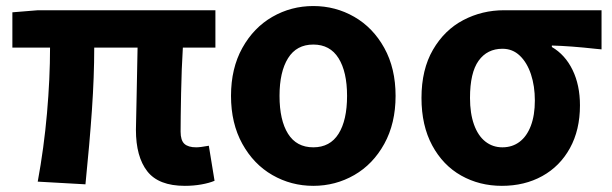

<svg xmlns="http://www.w3.org/2000/svg" viewBox="-20 -596 2007 630"><path d="M426 -170.2 428.2 -275.6 431.4 -439.8H289.2Q289.2 -344.4 281.6 -234.9Q274 -125.4 260.4 8.8L103.8 0Q124.2 -110.6 134.2 -224.6Q144.2 -338.6 144.2 -439.8H20.6V-555.6L104.4 -562.4H686.8V-439.8H580Q575.8 -372.8 574.2 -289.2Q572.6 -205.6 572.6 -164.2Q572.6 -135.4 585.1 -124Q597.6 -112.6 623.6 -112.6Q637.4 -112.6 665.2 -117.8L684 -2.8Q666.6 4.6 640.8 9.2Q615 13.8 586.4 13.8Q500.6 13.8 463.3 -33.9Q426 -81.6 426 -170.2Z M738 -281.4Q738 -371.8 775.1 -438.6Q812.2 -505.4 873.8 -540.8Q935.4 -576.2 1008 -576.2Q1080.8 -576.2 1142.4 -540.8Q1204 -505.4 1241 -438.6Q1278 -371.8 1278 -281.4Q1278 -191.2 1241 -124.1Q1204 -57 1142.4 -21.6Q1080.8 13.8 1008 13.8Q935.4 13.8 873.8 -21.6Q812.2 -57 775.1 -124.1Q738 -191.2 738 -281.4ZM1118.8 -281.4Q1118.8 -360.2 1090.9 -405Q1063 -449.8 1008 -449.8Q953 -449.8 925.1 -405Q897.2 -360.2 897.2 -281.4Q897.2 -201.6 925.1 -157.1Q953 -112.6 1008 -112.6Q1063 -112.6 1090.9 -157.1Q1118.8 -201.6 1118.8 -281.4Z M1363 -274.6Q1363 -368 1400.7 -432.8Q1438.4 -497.6 1500.1 -530Q1561.8 -562.4 1634 -562.4H1953.8V-434L1934.8 -435.8Q1851.8 -445 1790.8 -446.6V-441.8Q1834.4 -416.4 1858.7 -366.5Q1883 -316.6 1883 -250.2Q1883 -169.6 1850.1 -109.9Q1817.2 -50.2 1759.2 -18.2Q1701.2 13.8 1626.8 13.8Q1553.2 13.8 1493.3 -19.9Q1433.4 -53.6 1398.2 -118.8Q1363 -184 1363 -274.6ZM1735 -266.2Q1735 -313.4 1722.3 -351.9Q1709.6 -390.4 1685.8 -413.2Q1662 -436 1628.8 -436Q1578.6 -436 1550.4 -396.7Q1522.2 -357.4 1522.2 -274.6Q1522.2 -224 1535.3 -187.3Q1548.4 -150.6 1572.5 -131.6Q1596.6 -112.6 1628.4 -112.6Q1661 -112.6 1684.9 -130.7Q1708.8 -148.8 1721.9 -183.4Q1735 -218 1735 -266.2Z"/></svg>

Font: 寒蝉端黑体 Light
Style: Regular
Weight: 300
Designer: ChillDuanSans {Warren2060}; 
Source Han Sans {Ryoko NISHIZUKA 西塚涼子 (kana, bopomofo & ideographs); Paul D. Hunt (Latin, G
Foundry: ChillType&Adobe
Version: Version 1.300;Glyphs 3.3 (3306)